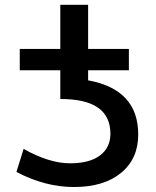

<svg xmlns="http://www.w3.org/2000/svg" viewBox="-20 -751 636 782"><path d="M60.5 -464.8V-551.8H225.6V-731.4H338.9V-551.8H504.9V-464.8H338.9V-423.8Q543 -386.7 543 -203.1Q543 -104.5 473.1 -46.9Q403.3 10.7 281.2 10.7Q163.1 10.7 46.9 -50.8L76.2 -144.5Q180.7 -85.9 264.6 -85.9Q345.7 -85.9 387.7 -118.2Q429.7 -150.4 429.7 -206.1Q429.7 -348.6 225.6 -347.7V-464.8Z"/></svg>

Font: Gen Shin Gothic Medium
Style: Regular
Weight: 500
Designer: [Source Han Sans]
Ryoko NISHIZUKA  (kana & ideographs); Paul D. Hunt (Latin, Greek & Cyrillic); Wenlong ZHANG  (bopomofo
Version: Version 1.002.20150607